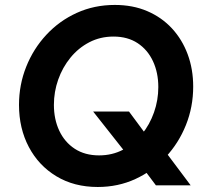

<svg xmlns="http://www.w3.org/2000/svg" viewBox="-20 -747 836 774"><path d="M608.4 0 538.1 -93.8 483.4 -135.3 355.5 -297.4H500L581.1 -188L647.5 -134.8L748.5 0ZM374 6.8Q278.8 6.8 207.3 -36.4Q135.7 -79.6 96.2 -154.5Q56.6 -229.5 56.6 -324.2Q56.6 -405.3 85.7 -478Q114.7 -550.8 167 -606.9Q219.2 -663.1 289.6 -695.1Q359.9 -727.1 442.9 -727.1Q515.6 -727.1 573.7 -702.1Q631.8 -677.2 673.1 -632.6Q714.4 -587.9 736.6 -528.1Q758.8 -468.3 758.8 -397.9Q758.8 -315.9 729.5 -242.9Q700.2 -169.9 647.9 -113.8Q595.7 -57.6 525.9 -25.4Q456.1 6.8 374 6.8ZM379.4 -120.6Q432.6 -120.6 476.3 -143.6Q520 -166.5 551.8 -205.6Q583.5 -244.6 600.8 -293.9Q618.2 -343.3 618.2 -396Q618.2 -454.1 596.7 -500.2Q575.2 -546.4 534.9 -573Q494.6 -599.6 437.5 -599.6Q384.3 -599.6 340.1 -576.7Q295.9 -553.7 263.9 -514.4Q231.9 -475.1 214.6 -426Q197.3 -377 197.3 -324.2Q197.3 -266.1 219 -220Q240.7 -173.8 281.5 -147.2Q322.3 -120.6 379.4 -120.6Z"/></svg>

Font: Reddit Sans
Style: Bold Italic
Weight: 700
Italic angle: -11.25°
Designer: Stephen Hutchings
Version: Version 1.013